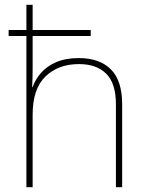

<svg xmlns="http://www.w3.org/2000/svg" viewBox="-20 -780 613 800"><path d="M116 -760V-655H358V-630H116V-496Q116 -474 115.5 -456.5Q115 -439 114 -417H116Q127 -449 151 -476.5Q175 -504 214 -521Q253 -538 309 -538Q395 -538 442 -491Q489 -444 489 -346V0H463V-345Q463 -433 422.5 -473Q382 -513 309 -513Q223 -513 169.5 -461.5Q116 -410 116 -302V0H90V-630H16V-655H90V-760Z"/></svg>

Font: Noto Sans Oriya Thin
Style: Regular
Weight: 100
Designer: Amélie Bonet and Sol Matas
Foundry: Google LLC
Version: Version 2.006; ttfautohint (v1.8.4.7-5d5b)